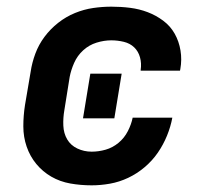

<svg xmlns="http://www.w3.org/2000/svg" viewBox="-20 -548 640 576"><path d="M255 8Q222 8 191 2.5Q160 -3 134 -18Q108 -33 89 -56Q70 -79 60 -108Q50 -137 50 -169Q50 -201 55 -233L72 -333Q76 -360 86 -387Q96 -414 113.5 -437.5Q131 -461 154.5 -479.5Q178 -498 205 -509Q232 -520 259.5 -524Q287 -528 314 -528Q343 -528 370.5 -524.5Q398 -521 423 -511.5Q448 -502 469.5 -486Q491 -470 504 -447Q517 -424 521.5 -396.5Q526 -369 521 -341Q521 -340 520.5 -338.5Q520 -337 520 -336H402Q402 -337 402 -337.5Q402 -338 402 -338Q405 -358 400 -376Q395 -394 382.5 -406Q370 -418 351.5 -422.5Q333 -427 314 -427Q292 -427 269.5 -420Q247 -413 229.5 -397Q212 -381 202.5 -359.5Q193 -338 189 -317L173 -217Q169 -194 170 -171Q171 -148 181.5 -130Q192 -112 212 -102.5Q232 -93 255 -93Q276 -93 297 -99Q318 -105 335.5 -119.5Q353 -134 363.5 -154.5Q374 -175 378 -195H497Q492 -168 481 -141Q470 -114 453.5 -90Q437 -66 414 -46.5Q391 -27 364.5 -14.5Q338 -2 310 3Q282 8 255 8ZM229 -193 251 -327H345L323 -193Z"/></svg>

Font: Iosevka SS04 Extended Oblique
Style: Bold
Weight: 700
Width: 7
Italic angle: -9°
Monospace: yes
Designer: Belleve Invis
Foundry: Belleve Invis
Version: Version 19.0.0; ttfautohint (v1.8.4)